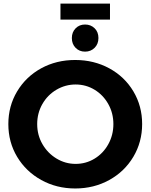

<svg xmlns="http://www.w3.org/2000/svg" viewBox="-20 -1048 846 1079"><path d="M218 -463.1Q189 -412.1 189 -350.6Q189 -289.1 218.5 -238Q248 -187 297.6 -157Q347.2 -127 405 -127Q462.9 -127 511.5 -156.5Q560.1 -186 588.6 -237.5Q617.2 -289.1 617.2 -350.6Q617.2 -412.1 588.6 -463.1Q560.1 -514.2 511.5 -543.7Q462.9 -573.2 405 -573.2Q347.2 -573.2 297.1 -543.7Q247.1 -514.2 218 -463.1ZM729.5 -534.7Q778.8 -452.1 778.8 -351.1Q778.8 -250 729.5 -167Q680.2 -84 594 -36.4Q507.8 11.2 402.8 11.2Q297.9 11.2 211.9 -36.4Q126 -84 76.4 -166.5Q26.9 -249 26.9 -350.6Q26.9 -452.1 76.4 -534.7Q126 -617.2 211.4 -664.1Q296.9 -710.9 402.3 -710.9Q507.8 -710.9 594 -664.1Q680.2 -617.2 729.5 -534.7ZM319.8 -1027.8H598.1V-938H319.8ZM511.7 -889.2Q533.2 -868.2 533.2 -834.5Q533.2 -800.8 511.7 -779.3Q490.2 -757.8 458 -757.8Q425.8 -757.8 404.8 -779.3Q383.8 -800.8 383.8 -834Q383.8 -867.2 404.8 -888.7Q425.8 -910.2 458 -910.2Q490.2 -910.2 511.7 -889.2Z"/></svg>

Font: Montserrat-SemiBold
Style: Regular
Weight: 600
Designer: Julieta Ulanovsky
Foundry: Julieta Ulanovsky
Version: Version 6.001